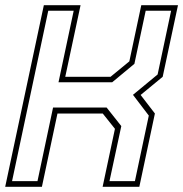

<svg xmlns="http://www.w3.org/2000/svg" viewBox="-32 -720 706 740"><path d="M-12 0 137 -700H278.5L219.5 -424H394L466.5 -483.5L512.5 -700H654L595 -424L510 -354L565 -282.5L505 0H363.5L411 -223.5L364 -282.5H189.5L129.5 0ZM14.5 -22H112.5L172.5 -305.5H379L435.5 -234L390 -22H488L541.5 -274.5L480.5 -354.5L575.5 -433L627.5 -678.5H529.5L486 -474L400.5 -403H193.5L252 -678.5H154Z"/></svg>

Font: Tourney ExtraLight
Style: Italic
Weight: 250
Italic angle: -12°
Version: Version 1.015